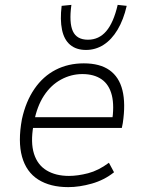

<svg xmlns="http://www.w3.org/2000/svg" viewBox="-20 -760 590 788"><path d="M260 8Q186 8 137 -23Q88 -54 70.5 -116.5Q53 -179 70 -271Q86 -344 121.5 -395.5Q157 -447 208.5 -473.5Q260 -500 324 -500Q390 -500 429.5 -472Q469 -444 482.5 -389.5Q496 -335 484 -255L480 -235H98L106 -279H464L439 -256Q450 -325 439 -369Q428 -413 397 -434.5Q366 -456 318 -456Q272 -456 230.5 -433.5Q189 -411 160.5 -367.5Q132 -324 120 -261L117 -244Q105 -175 119.5 -129Q134 -83 171.5 -60.5Q209 -38 263 -38Q299 -38 341.5 -49Q384 -60 427 -92L448 -53Q408 -21 357 -6.5Q306 8 260 8ZM333 -555Q293 -555 268 -576Q243 -597 234.5 -638Q226 -679 233 -736L273 -740Q263 -667 279 -632Q295 -597 341 -597Q386 -597 416 -632Q446 -667 463 -740L500 -736Q487 -679 462.5 -638Q438 -597 405 -576Q372 -555 333 -555Z"/></svg>

Font: Nunito Sans 7pt SemiCondensed ExtraLight
Style: Italic
Weight: 250
Width: 4
Italic angle: -9°
Designer: Vernon Adams
Foundry: Vernon Adams
Version: Version 3.101;gftools[0.9.27]